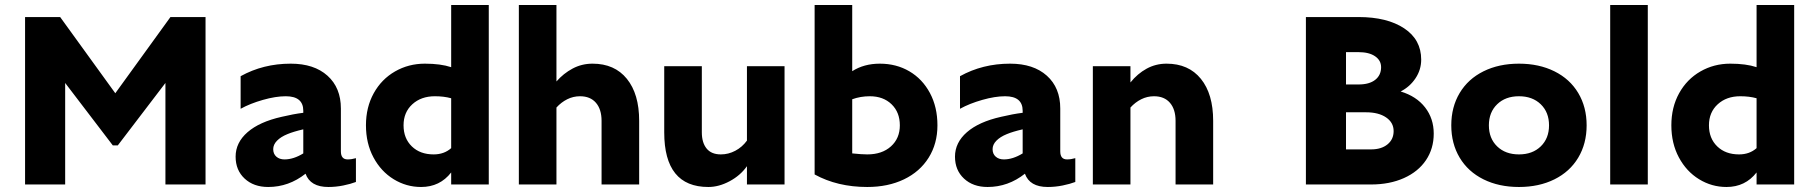

<svg xmlns="http://www.w3.org/2000/svg" viewBox="-20 -736 7238 766"><path d="M800 -668V0H640V-405L450 -156H430L240 -405V0H80V-668H220L440 -364L660 -668Z M1199 -43Q1132 10 1050 10Q992 10 956 -23.5Q920 -57 920 -111Q920 -167 967.5 -208.5Q1015 -250 1104 -270Q1150 -281 1190 -286V-294Q1190 -352 1120 -352Q1080 -352 1029 -337.5Q978 -323 940 -302V-432Q1030 -482 1140 -482Q1233 -482 1286.5 -434Q1340 -386 1340 -303V-132Q1340 -100 1367 -100Q1383 -100 1400 -105V-10Q1379 -2 1349.5 4Q1320 10 1290 10Q1218 10 1199 -43ZM1115 -100Q1151 -100 1190 -124V-220Q1151 -211 1127 -201Q1100 -190 1085 -174.5Q1070 -159 1070 -141Q1070 -122 1082.5 -111Q1095 -100 1115 -100Z M1440 -236Q1440 -308 1471 -364Q1502 -420 1556 -451Q1610 -482 1675 -482Q1738 -482 1780 -468V-716H1930V0H1780V-48Q1735 10 1660 10Q1601 10 1550.5 -21Q1500 -52 1470 -108Q1440 -164 1440 -236ZM1710 -120Q1752 -120 1780 -145V-344Q1751 -352 1715 -352Q1660 -352 1625 -320Q1590 -288 1590 -236Q1590 -184 1623 -152Q1656 -120 1710 -120Z M2200 -716V-411Q2228 -443 2264.5 -462.5Q2301 -482 2344 -482Q2432 -482 2481 -421.5Q2530 -361 2530 -254V0H2380V-254Q2380 -300 2357.5 -326Q2335 -352 2294 -352Q2267 -352 2243 -340Q2219 -328 2200 -307V0H2050V-716Z M2630 -208V-472H2780V-208Q2780 -167 2799 -143.5Q2818 -120 2856 -120Q2886 -120 2913.5 -134.5Q2941 -149 2960 -175V-472H3110V0H2960V-73Q2934 -36 2891 -13Q2848 10 2806 10Q2630 10 2630 -208Z M3380 -716V-452Q3427 -482 3490 -482Q3556 -482 3608 -451.5Q3660 -421 3690 -365Q3720 -309 3720 -236Q3720 -163 3685 -107Q3650 -51 3586.5 -20.5Q3523 10 3440 10Q3321 10 3230 -40V-716ZM3440 -120Q3499 -120 3534.5 -152Q3570 -184 3570 -236Q3570 -288 3537 -320Q3504 -352 3450 -352Q3413 -352 3380 -340V-124Q3418 -120 3440 -120Z M4069 -43Q4002 10 3920 10Q3862 10 3826 -23.5Q3790 -57 3790 -111Q3790 -167 3837.5 -208.5Q3885 -250 3974 -270Q4020 -281 4060 -286V-294Q4060 -352 3990 -352Q3950 -352 3899 -337.5Q3848 -323 3810 -302V-432Q3900 -482 4010 -482Q4103 -482 4156.5 -434Q4210 -386 4210 -303V-132Q4210 -100 4237 -100Q4253 -100 4270 -105V-10Q4249 -2 4219.5 4Q4190 10 4160 10Q4088 10 4069 -43ZM3985 -100Q4021 -100 4060 -124V-220Q4021 -211 3997 -201Q3970 -190 3955 -174.5Q3940 -159 3940 -141Q3940 -122 3952.5 -111Q3965 -100 3985 -100Z M4490 -472V-407Q4518 -442 4554.5 -462Q4591 -482 4634 -482Q4722 -482 4771 -421.5Q4820 -361 4820 -254V0H4670V-254Q4670 -300 4647.5 -326Q4625 -352 4584 -352Q4557 -352 4533 -340Q4509 -328 4490 -307V0H4340V-472Z M5400 -668Q5514 -668 5582 -623Q5650 -578 5650 -498Q5650 -458 5627.5 -424Q5605 -390 5568 -371Q5631 -352 5665.5 -307.5Q5700 -263 5700 -203Q5700 -143 5669 -97Q5638 -51 5581 -25.5Q5524 0 5450 0H5190V-668ZM5450 -140Q5491 -140 5515.5 -160Q5540 -180 5540 -213Q5540 -247 5510 -267.5Q5480 -288 5430 -288H5350V-140ZM5400 -399Q5443 -399 5466.5 -417.5Q5490 -436 5490 -468Q5490 -495 5466 -511.5Q5442 -528 5400 -528H5350V-399Z M6310 -236Q6310 -163 6276.5 -107Q6243 -51 6181.5 -20.5Q6120 10 6040 10Q5960 10 5898.5 -20.5Q5837 -51 5803.5 -107Q5770 -163 5770 -236Q5770 -309 5803.5 -365Q5837 -421 5898.5 -451.5Q5960 -482 6040 -482Q6120 -482 6181.5 -451.5Q6243 -421 6276.5 -365Q6310 -309 6310 -236ZM6160 -236Q6160 -288 6127 -320Q6094 -352 6040 -352Q5986 -352 5953 -320Q5920 -288 5920 -236Q5920 -184 5953 -152Q5986 -120 6040 -120Q6094 -120 6127 -152Q6160 -184 6160 -236Z M6554 -716V0H6404V-716Z M6648 -236Q6648 -308 6679 -364Q6710 -420 6764 -451Q6818 -482 6883 -482Q6946 -482 6988 -468V-716H7138V0H6988V-48Q6943 10 6868 10Q6809 10 6758.5 -21Q6708 -52 6678 -108Q6648 -164 6648 -236ZM6918 -120Q6960 -120 6988 -145V-344Q6959 -352 6923 -352Q6868 -352 6833 -320Q6798 -288 6798 -236Q6798 -184 6831 -152Q6864 -120 6918 -120Z"/></svg>

Font: Madhuban Bold
Style: Regular
Weight: 700
Designer: jaikishan Patel
Foundry: MagicType
Version: Version 1.000